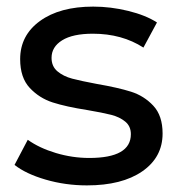

<svg xmlns="http://www.w3.org/2000/svg" viewBox="-20 -555 541 581"><path d="M24 -56 64 -132Q99 -107 149 -92Q199 -77 250 -77Q376 -77 376 -149Q376 -173 359 -187Q342 -201 316.5 -207.5Q291 -214 244 -222Q180 -232 139.5 -245Q99 -258 70 -289Q41 -320 41 -376Q41 -448 101 -491.5Q161 -535 262 -535Q315 -535 368 -522Q421 -509 455 -487L414 -411Q349 -453 261 -453Q200 -453 168 -433Q136 -413 136 -380Q136 -354 154 -339Q172 -324 198.5 -317Q225 -310 273 -301Q337 -290 376.5 -277.5Q416 -265 444 -235Q472 -205 472 -151Q472 -79 410.5 -36.5Q349 6 243 6Q178 6 118 -11.5Q58 -29 24 -56Z"/></svg>

Font: Idrija
Style: Regular
Weight: 500
Designer: Julieta Ulanovsky
Foundry: Julieta Ulanovsky
Version: Version 7.200